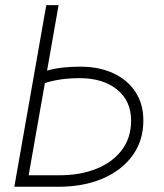

<svg xmlns="http://www.w3.org/2000/svg" viewBox="-20 -713 626 733"><path d="M202.6 0H34.7L156.7 -693.4H203.6L159.7 -443.4Q188.5 -451.7 220 -455.1Q251.5 -458.5 286.6 -458.5Q357.9 -458.5 412.1 -433.6Q466.3 -408.7 496.8 -362.5Q527.3 -316.4 527.3 -252.9Q527.3 -176.3 486.1 -119.4Q444.8 -62.5 371.8 -31.2Q298.8 0 202.6 0ZM89.4 -43.9H205.6Q286.6 -43.9 348.4 -68.8Q410.2 -93.8 445.3 -140.4Q480.5 -187 480.5 -252.4Q480.5 -328.1 426.8 -371.3Q373 -414.6 284.7 -414.6Q209.5 -414.6 151.4 -396Z"/></svg>

Font: CaskaydiaCove NF ExtraLight
Style: Italic
Weight: 200
Italic angle: -10°
Designer: Aaron Bell
Foundry: Saja Typeworks
Version: Version 2111.001; VTT 6.35;Nerd Fonts 3.2.1